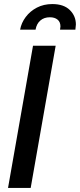

<svg xmlns="http://www.w3.org/2000/svg" viewBox="-20 -925 394 945"><path d="M19.5 0 142.5 -700H254L131 0ZM79 -779Q85 -812.5 106.5 -841.2Q128 -870 161.5 -887.5Q195 -905 237.5 -905Q294 -905 323.8 -875.5Q353.5 -846 353.5 -804.5Q353.5 -797 351 -779H275.5Q277.5 -791 277.5 -794.5Q277.5 -817 263.2 -828.5Q249 -840 225.5 -840Q197 -840 178.5 -824Q160 -808 155 -779Z"/></svg>

Font: Cabin Condensed SemiBold
Style: Italic
Weight: 600
Width: 3
Italic angle: -10°
Designer: Pablo Impallari
Foundry: Pablo Impallari. http://www.impallari.com Igino Marini. http://www.ikern.com
Version: Version 3.001; ttfautohint (v1.8.3)